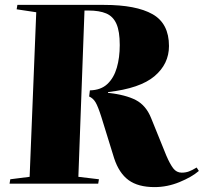

<svg xmlns="http://www.w3.org/2000/svg" viewBox="-20 -750 835 784"><path d="M347 -381Q392 -382 418.5 -407Q445 -432 457 -473.5Q469 -515 469 -566Q469 -622 455.5 -652.5Q442 -683 414 -695Q386 -707 341 -707H325L300 -28L384 -18L381 0H19L22 -18L101 -28L128 -700L48 -712L51 -730H405Q536 -730 603 -692Q670 -654 670 -562Q670 -489 611 -439Q552 -389 421 -374V-371Q493 -363 534.5 -341.5Q576 -320 597 -268L659 -115Q674 -80 687.5 -62.5Q701 -45 722 -45Q738 -45 751.5 -50Q765 -55 783 -66L792 -52Q763 -27 713 -6.5Q663 14 611 14Q544 14 505 -14.5Q466 -43 446 -104L394 -272Q380 -316 370 -332.5Q360 -349 344 -356Z"/></svg>

Font: Literata 72pt ExtraBold
Style: Italic
Weight: 800
Italic angle: -2°
Designer: Latin by Veronika Burian and Jose Scaglione. Greek by Irene Vlachou. Cyrillic by Vera Evstafieva
Foundry: TypeTogether
Version: Version 3.002